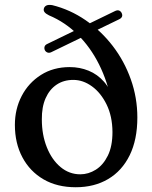

<svg xmlns="http://www.w3.org/2000/svg" viewBox="-20 -755 624 787"><path d="M543 -273.5Q543 -182.5 511.5 -118.5Q480 -54.5 423.2 -21Q366.5 12.5 290.5 12.5Q214 12.5 158.2 -20Q102.5 -52.5 71.8 -110.2Q41 -168 41 -243Q41 -308 69 -361.8Q97 -415.5 147.8 -447.8Q198.5 -480 266 -480Q307 -480 343.2 -465.2Q379.5 -450.5 406.5 -419.8Q433.5 -389 446.5 -340.5L437 -337Q421 -421 386 -491Q351 -561 299.2 -612.5Q247.5 -664 181 -692Q168 -698.5 163 -704.8Q158 -711 159.5 -718.5Q161 -727 169 -731.8Q177 -736.5 194 -734Q267 -716 330.5 -672.5Q394 -629 441.8 -567Q489.5 -505 516.2 -429.8Q543 -354.5 543 -273.5ZM151.5 -265.5Q151.5 -202.5 172 -151.2Q192.5 -100 228.2 -70.2Q264 -40.5 309 -40.5Q342.5 -40.5 372.8 -59.5Q403 -78.5 422 -117Q441 -155.5 441 -214Q440.5 -278.5 417 -326.5Q393.5 -374.5 357 -401Q320.5 -427.5 280.5 -427.5Q241 -427.5 212 -408Q183 -388.5 167 -352.5Q151 -316.5 151.5 -265.5ZM164 -549Q160.5 -557 162.8 -564Q165 -571 174 -575L451 -709.5Q461 -714.5 468 -711.8Q475 -709 478.5 -702Q487 -684.5 467.5 -675.5L190 -541Q181.5 -537 174.5 -539.8Q167.5 -542.5 164 -549Z"/></svg>

Font: Fraunces 16pt
Style: Regular
Weight: 400
Version: Version 1.000;[b76b70a41]